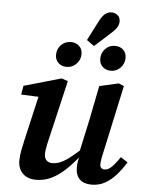

<svg xmlns="http://www.w3.org/2000/svg" viewBox="-59 -908 735 969"><g transform="rotate(5 309.0 -423.5)"><path d="M160 14Q131 14 110.5 3Q90 -8 79 -28Q68 -48 68 -74Q68 -99 73.5 -128Q79 -157 85 -182L143 -434L170 -403L48 -408L56 -453L245 -507L277 -496L208 -201Q204 -185 201 -170.5Q198 -156 196 -143.5Q194 -131 194 -119Q194 -99 205 -88Q216 -77 235 -77Q257 -77 279 -87Q301 -97 328 -118.5Q355 -140 391 -173L397 -125H373Q339 -82 305.5 -51Q272 -20 236.5 -3Q201 14 160 14ZM441 14Q402 14 381 -6.5Q360 -27 360 -67Q360 -81 362.5 -95.5Q365 -110 369 -129H363L402 -309Q411 -353 419.5 -397Q428 -441 437 -485L534 -507L561 -496L488 -159Q483 -139 480 -121Q477 -103 477 -92Q477 -81 483 -74.5Q489 -68 500 -68Q517 -68 534 -83.5Q551 -99 577 -137L613 -114Q592 -80 567 -51Q542 -22 511 -4Q480 14 441 14ZM264 -567Q239 -567 222.5 -582.5Q206 -598 206 -623Q206 -653 226 -673.5Q246 -694 276 -694Q301 -694 317.5 -678.5Q334 -663 334 -638Q334 -609 313.5 -588Q293 -567 264 -567ZM393 -684 355 -711 404 -807Q414 -827 423.5 -838.5Q433 -850 444 -855.5Q455 -861 467 -861Q484 -861 497.5 -850Q511 -839 511 -819Q511 -809 507.5 -799.5Q504 -790 496.5 -780.5Q489 -771 477 -760ZM488 -567Q463 -567 446.5 -582.5Q430 -598 430 -623Q430 -653 450 -673.5Q470 -694 499 -694Q525 -694 541 -678.5Q557 -663 557 -638Q557 -609 537 -588Q517 -567 488 -567Z"/></g></svg>

Font: Source Serif 4 SemiBold
Style: Italic
Weight: 600
Italic angle: -12°
Designer: Frank Grießhammer
Foundry: Adobe Systems Incorporated
Version: Version 4.004;hotconv 1.0.116;makeotfexe 2.5.65601